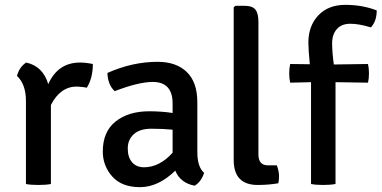

<svg xmlns="http://www.w3.org/2000/svg" viewBox="-20 -759 1574 792"><path d="M50 -446Q60 -483 88 -501Q157 -486 179 -412Q219 -501 310 -501Q334 -501 363 -495Q363 -437 338 -397Q329 -400 297 -402Q229 -402 190 -326V0Q171 4 138.5 4Q106 4 87 0V-343Q87 -411 50 -446Z M822 -46Q810 -9 783 7Q724 -4 703 -55Q633 13 557.5 13Q482 13 443 -31Q404 -75 404 -134Q404 -216 457 -258Q510 -300 596 -300Q646 -300 692 -293V-332Q692 -421 610 -421Q552 -421 453 -383Q425 -409 423 -458Q526 -504 630 -504Q707 -504 750.5 -462Q794 -420 794 -337V-132Q794 -70 822 -46ZM574 -69Q638 -69 692 -129V-224Q652 -228 604.5 -228Q557 -228 532 -205.5Q507 -183 507 -146.5Q507 -110 525 -89.5Q543 -69 574 -69Z M1085 -77H1122Q1131 -52 1131 -33Q1131 -14 1128 -3Q1088 4 1043 4Q944 4 944 -99V-729L951 -735H990Q1021 -735 1033.5 -719.5Q1046 -704 1046 -669V-122Q1046 -77 1085 -77Z M1263 0V-420L1177 -418Q1173 -435 1173 -456.5Q1173 -478 1177 -495L1258 -494Q1252 -556 1252 -583Q1252 -652 1293 -695.5Q1334 -739 1404.5 -739Q1475 -739 1534 -716Q1534 -672 1510 -646Q1461 -661 1425 -661Q1389 -661 1369.5 -639Q1350 -617 1350 -580.5Q1350 -544 1357 -493L1498 -495Q1502 -478 1502 -456.5Q1502 -435 1498 -418L1364 -420V0Q1343 4 1313 4Q1283 4 1263 0Z"/></svg>

Font: Signika
Style: Regular
Weight: 400
Designer: Anna Giedrys
Foundry: Anna Giedrys
Version: Version 1.001